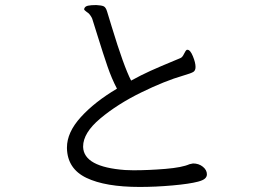

<svg xmlns="http://www.w3.org/2000/svg" viewBox="-20 -740 1040 760"><path d="M799 -50Q799 -40 791 -33Q783 -26 764 -21Q730 -12 663 -6Q596 0 533 0Q397 0 322 -36Q247 -72 245 -153V-156Q245 -216 300 -276.5Q355 -337 443 -389Q422 -429 405.5 -477Q389 -525 366 -599L345 -666Q343 -671 339 -677Q335 -683 331 -687Q329 -689 321 -694.5Q313 -700 313 -704L314 -707Q317 -715 328.5 -717.5Q340 -720 361 -720Q382 -719 390.5 -715Q399 -711 404 -694L422 -635Q470 -477 499 -421Q539 -443 575.5 -459.5Q612 -476 670 -500L694 -510Q702 -513 708.5 -527Q715 -541 720 -543H722Q733 -543 743.5 -517.5Q754 -492 754 -475Q754 -461 745.5 -455.5Q737 -450 706 -441Q633 -420 539 -374Q445 -328 377 -271Q309 -214 309 -160V-158Q312 -79 475 -67L508 -66Q569 -66 635 -71.5Q701 -77 730 -90L744 -93Q767 -93 783 -80Q799 -67 799 -50Z"/></svg>

Font: Fusion Kai T
Style: Regular
Weight: 400
Designer: Fontworks Inc.
Version: Version 24.134;May 13, 2024